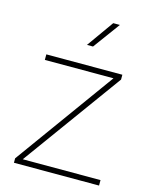

<svg xmlns="http://www.w3.org/2000/svg" viewBox="-113 -824 705 897"><g transform="rotate(15 239.0 -375.0)"><path d="M454.1 -26.4V0H42.5V-21.5L389.6 -501.5H57.6V-528.3H425.3V-504.9L78.1 -26.4ZM229.5 -620.1 321.8 -750H354L258.8 -620.1Z"/></g></svg>

Font: Vazirmatn RD Thin
Style: Regular
Weight: 100
Designer: Saber Rastikerdar
Foundry: Saber Rastikerdar
Version: Version 32.102